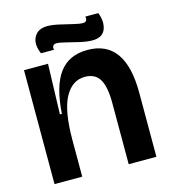

<svg xmlns="http://www.w3.org/2000/svg" viewBox="-104 -767 751 850"><g transform="rotate(-15 271.5 -342.0)"><path d="M41 0V-272V-522H151L144 -292H153Q161 -416 205 -476Q249 -536 335 -536Q508 -536 508 -294V0H381V-282Q381 -355 360.5 -389.5Q340 -424 293 -424Q235 -424 201.5 -363Q168 -302 168 -166V0ZM368 -571Q345 -571 313.5 -578Q282 -585 253.5 -592.5Q225 -600 211 -600Q198 -600 194 -592.5Q190 -585 193 -575H133Q113 -621 130 -652.5Q147 -684 191 -684Q213 -684 244 -677Q275 -670 303.5 -663Q332 -656 347 -656Q360 -656 363.5 -663.5Q367 -671 365 -681H424Q441 -638 428 -604.5Q415 -571 368 -571Z"/></g></svg>

Font: Bricolage Grotesque 96pt SemiBold
Style: Regular
Weight: 600
Designer: Mathieu Triay
Foundry: Atelier Triay
Version: Version 1.001; ttfautohint (v1.8.4.7-5d5b);gftools[0.9.33.de